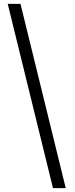

<svg xmlns="http://www.w3.org/2000/svg" viewBox="-20 -793 390 993"><path d="M20 -773 254 180H320L86 -773Z"/></svg>

Font: Kreadon Medium
Style: Regular
Weight: 500
Designer: kohakuno
Foundry: StudioGnu
Version: Version 1.000;Glyphs 3.1.2 (3151)